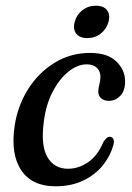

<svg xmlns="http://www.w3.org/2000/svg" viewBox="-20 -643 462 673"><path d="M284 -417.5Q252 -417.5 220.2 -392.2Q188.5 -367 164.8 -321.8Q141 -276.5 133.5 -216Q122.5 -133 146.2 -92.2Q170 -51.5 218.5 -51.5Q255.5 -51.5 289 -74.5Q322.5 -97.5 342 -144.5Q348 -153.5 353.2 -158.5Q358.5 -163.5 365.5 -163.5Q373 -163.5 377.2 -155.8Q381.5 -148 377 -133.5Q367 -96.5 340.8 -63.8Q314.5 -31 272.5 -10.5Q230.5 10 174 10Q92.5 10 54.8 -45.8Q17 -101.5 31 -199.5Q41 -270 77.5 -328.8Q114 -387.5 170.5 -422.5Q227 -457.5 296 -457.5Q358.5 -457.5 389.2 -426.2Q420 -395 418.5 -354Q417.5 -322.5 400.5 -306Q383.5 -289.5 361.5 -289.5Q344.5 -289.5 334.2 -298.8Q324 -308 324.5 -323.5Q325 -336 328.5 -348Q332 -360 332 -374Q332 -393 319.5 -405.2Q307 -417.5 284 -417.5ZM286 -509.5Q259 -509.5 247 -525.2Q235 -541 242 -566.5Q248.5 -591.5 268.8 -607.2Q289 -623 316 -623Q343.5 -623 355.2 -607.2Q367 -591.5 360.5 -566.5Q353.5 -541.5 333.5 -525.5Q313.5 -509.5 286 -509.5Z"/></svg>

Font: Fraunces 72pt S050
Style: Italic
Weight: 400
Italic angle: -16°
Version: Version 1.000; ttfautohint (v1.8.3)